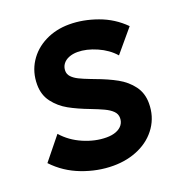

<svg xmlns="http://www.w3.org/2000/svg" viewBox="-132 -822 874 944"><g transform="rotate(-20 305.5 -350.0)"><path d="M0.6 -109.8 96.2 -228.2Q137 -181.4 197.9 -155.2Q258.8 -129 317.8 -129Q346.6 -129 367.8 -137.2Q389 -145.4 400.6 -160.7Q412.2 -176 412.2 -196.8Q412.2 -217.6 396.7 -232.9Q381.2 -248.2 355.1 -260.4Q329 -272.6 292 -286.8Q229.6 -310.4 186.6 -334.4Q143.6 -358.4 114.3 -396.8Q85 -435.2 85 -489.6Q85 -554.4 117.6 -605.6Q150.2 -656.8 207.1 -685.5Q264 -714.2 333.8 -714.2Q406 -714.2 480.9 -687.2Q555.8 -660.2 611 -604.4L512.4 -487.2Q478.6 -526 425.6 -549.3Q372.6 -572.6 326 -572.6Q300.8 -572.6 280.6 -564.5Q260.4 -556.4 249.2 -541.2Q238 -526 238 -506Q238 -488 250.7 -474.4Q263.4 -460.8 284.6 -450.2Q305.8 -439.6 340.2 -426.4Q350.6 -422.8 360.4 -418.6Q424.2 -395.2 468.7 -370.4Q513.2 -345.6 541.8 -307.3Q570.4 -269 570.4 -215.8Q570.4 -148 534.8 -95.5Q499.2 -43 438 -14.8Q376.8 13.4 301.8 13.4Q220.4 13.4 139.5 -17.3Q58.6 -48 0.6 -109.8Z"/></g></svg>

Font: Fixel Italic Variable 20240409 Display Thin
Style: Italic
Weight: 100
Italic angle: -10°
Designer: AlfaBravo + MacPaw
Foundry: Kyrylo Tkachov, Marchela Mozhyna, Serhii Makarenko, Maria Weinstein, Zakhar Kryvoshyya
Version: Version 1.211;Glyphs 3.2 (3225)